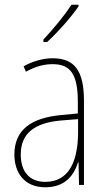

<svg xmlns="http://www.w3.org/2000/svg" viewBox="-20 -784 450 814"><path d="M313 -757V-764H283C251 -715 209 -665 164 -616V-606H180C223 -645 280 -709 313 -757ZM203 -537C162 -537 118 -524 80 -503L90 -480C133 -504 170 -512 203 -512C278 -512 310 -471 310 -351V-303L237 -296C113 -284 41 -234 41 -129C41 -53 82 10 172 10C258 10 294 -43 311 -96H313L315 0H336V-356C336 -486 295 -537 203 -537ZM237 -273 311 -279V-220C310 -98 271 -13 172 -13C106 -13 68 -55 68 -129C68 -219 127 -263 237 -273Z"/></svg>

Font: Noto Sans Sinhala Condensed Thin
Style: Regular
Weight: 100
Width: 3
Designer: Jelle Bosma - Monotype Design Team
Foundry: Monotype Imaging Inc.
Version: Version 2.006